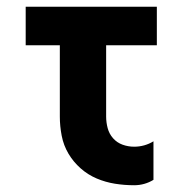

<svg xmlns="http://www.w3.org/2000/svg" viewBox="-20 -540 540 568"><path d="M377 8Q348 8 320 3.5Q292 -1 266 -12Q240 -23 218.5 -42Q197 -61 182.5 -85.5Q168 -110 162.5 -138.5Q157 -167 157 -195V-406H56V-520H444V-406H294V-195Q294 -178 298.5 -161Q303 -144 314.5 -131Q326 -118 342.5 -112Q359 -106 377 -106Q392 -106 406.5 -110Q421 -114 434 -122V-8Q421 0 406.5 4Q392 8 377 8Z"/></svg>

Font: Iosevka Term Curly Heavy
Style: Regular
Weight: 900
Designer: Belleve Invis
Foundry: Belleve Invis
Version: Version 32.3.0